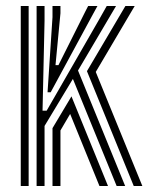

<svg xmlns="http://www.w3.org/2000/svg" viewBox="-20 -620 524 640"><path d="M102 0V-600H128.5V-550.5L121.8 -251H135.5L310.5 -555.2L335.8 -600H366.8L240 -385L397.2 0H368.8L223 -357L128.5 -200.2V0ZM49.2 0V-600H75.5V0ZM425.8 0 269.8 -382.8 398 -600H429L299.2 -380.2L454.5 0ZM138.5 -312.5 155 -563V-600H181.5V-575.8L165 -402.8H174.8L264.8 -582.5L273.8 -600H304.8L288.5 -570.2L149 -312.5ZM155 0V-192.8L218.2 -298.8L340 0H311.5L213.8 -240.2L181.5 -185.2V0Z"/></svg>

Font: Big Shoulders Inline Text ExtraBold
Style: Regular
Weight: 800
Designer: Patric King
Foundry: XO Type Co
Version: Version 1.000